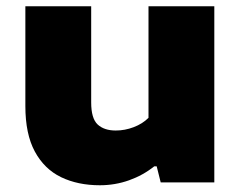

<svg xmlns="http://www.w3.org/2000/svg" viewBox="-20 -568 751 598"><path d="M291 9Q222.5 9 170.2 -16.2Q118 -41.5 88.5 -96Q59 -150.5 59 -237.5V-548.5H264V-249Q264 -199 284.2 -180.2Q304.5 -161.5 340.5 -161.5Q369 -161.5 396.5 -172Q424 -182.5 442.5 -201V-548.5H647.5V0H480.5L468 -50H460.5Q425.5 -22 382 -6.5Q338.5 9 291 9Z"/></svg>

Font: Encode Sans Expanded Expanded ExtraBold
Style: Regular
Weight: 800
Width: 7
Designer: Multiple Designers
Foundry: Impallari Type
Version: Version 3.000; ttfautohint (v1.8.3) -l 8 -r 50 -G 200 -x 14 